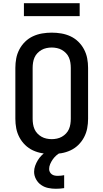

<svg xmlns="http://www.w3.org/2000/svg" viewBox="-20 -945 640 1188"><path d="M300 8Q270 8 240.5 3Q211 -2 184 -14.5Q157 -27 135.5 -48Q114 -69 100 -95.5Q86 -122 80.5 -151Q75 -180 75 -210V-525Q75 -555 80.5 -584Q86 -613 100 -639.5Q114 -666 135.5 -687Q157 -708 184 -720.5Q211 -733 240.5 -738Q270 -743 300 -743Q330 -743 359.5 -738Q389 -733 416 -720.5Q443 -708 464.5 -687Q486 -666 500 -639.5Q514 -613 519.5 -584Q525 -555 525 -525V-210Q525 -180 519.5 -151Q514 -122 500 -95.5Q486 -69 464.5 -48Q443 -27 416 -14.5Q389 -2 359.5 3Q330 8 300 8ZM300 -84Q316 -84 332.5 -87.5Q349 -91 363 -99Q377 -107 388.5 -119Q400 -131 406.5 -146Q413 -161 415.5 -177.5Q418 -194 418 -210V-525Q418 -541 415.5 -557.5Q413 -574 406.5 -589Q400 -604 388.5 -616Q377 -628 363 -636Q349 -644 332.5 -647.5Q316 -651 300 -651Q284 -651 267.5 -647.5Q251 -644 237 -636Q223 -628 211.5 -616Q200 -604 193.5 -589Q187 -574 184.5 -557.5Q182 -541 182 -525V-210Q182 -194 184.5 -177.5Q187 -161 193.5 -146Q200 -131 211.5 -119Q223 -107 237 -99Q251 -91 267.5 -87.5Q284 -84 300 -84ZM325 223Q301 223 277.5 218Q254 213 234.5 199.5Q215 186 203 164Q191 142 191 118Q191 99 197.5 81Q204 63 214 46.5Q224 30 237.5 16.5Q251 3 266 -8H353V0Q339 7 327 18Q315 29 306 42Q297 55 290.5 70Q284 85 284 101Q284 111 288.5 119.5Q293 128 300.5 133.5Q308 139 317.5 141Q327 143 336 143Q347 143 357 142Q367 141 377 139V219Q364 221 351 222Q338 223 325 223ZM128 -845V-925H473V-845Z"/></svg>

Font: Iosevka Semibold Extended
Style: Regular
Weight: 600
Width: 7
Monospace: yes
Designer: Belleve Invis
Foundry: Belleve Invis
Version: Version 32.5.0; ttfautohint (v1.8.4)